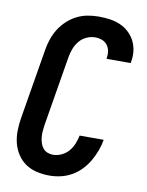

<svg xmlns="http://www.w3.org/2000/svg" viewBox="-85 -804 669 873"><g transform="rotate(10 250.0 -367.5)"><path d="M204 8Q174 8 145.5 1.5Q117 -5 94 -20.5Q71 -36 55.5 -59.5Q40 -83 33 -110.5Q26 -138 26.5 -168Q27 -198 32 -228L86 -552Q90 -577 98.5 -602Q107 -627 121 -649.5Q135 -672 155.5 -691Q176 -710 200 -722Q224 -734 249.5 -738.5Q275 -743 300 -743Q326 -743 351 -739.5Q376 -736 398.5 -726.5Q421 -717 439 -700.5Q457 -684 468 -662.5Q479 -641 482 -616Q485 -591 480 -565Q480 -564 480 -562.5Q480 -561 479 -560H368Q368 -560 368 -561Q368 -562 368 -562Q371 -579 368.5 -595Q366 -611 356.5 -623.5Q347 -636 332 -641.5Q317 -647 300 -647Q280 -647 260.5 -638Q241 -629 227.5 -612.5Q214 -596 206.5 -576Q199 -556 196 -537L142 -212Q140 -198 139 -184Q138 -170 139.5 -156.5Q141 -143 145 -130.5Q149 -118 157 -108Q165 -98 177.5 -93Q190 -88 204 -88Q223 -88 242.5 -97Q262 -106 275.5 -122Q289 -138 296.5 -157Q304 -176 308 -195H419Q415 -170 405.5 -144.5Q396 -119 382.5 -95.5Q369 -72 349.5 -51.5Q330 -31 306 -17.5Q282 -4 256 2Q230 8 204 8Z"/></g></svg>

Font: Iosevka SS04 Oblique
Style: Bold
Weight: 700
Italic angle: -9°
Monospace: yes
Designer: Belleve Invis
Foundry: Belleve Invis
Version: Version 19.0.0; ttfautohint (v1.8.4)